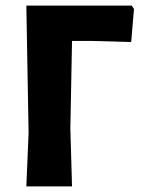

<svg xmlns="http://www.w3.org/2000/svg" viewBox="-20 -665 508 685"><path d="M450 -645 458 -633 448 -515 306 -519H237L231 -207L237 0H74L82 -191L74 -645Z"/></svg>

Font: Alegreya Sans SC ExtraBold
Style: Regular
Weight: 800
Designer: Juan Pablo del Peral
Foundry: Huerta Tipografica
Version: Version 2.007